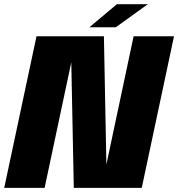

<svg xmlns="http://www.w3.org/2000/svg" viewBox="-22 -914 866 934"><path d="M195 0H-1.5L155.5 -737.5H483.5L496.5 -60.5L482.5 -52.5L628 -737.5H824.5L667.5 0H337L323.5 -674.5L340 -682.5ZM413 -781.5 546.5 -893.5H697L541.5 -781.5Z"/></svg>

Font: Epilogue Black
Style: Italic
Weight: 900
Italic angle: -12°
Designer: Tyler Finck
Foundry: Etcetera Type Co
Version: Version 2.111